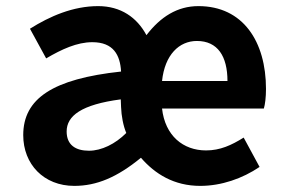

<svg xmlns="http://www.w3.org/2000/svg" viewBox="-20 -594 931 628"><path d="M223 14C296 14 363 -14 441 -78C487 -25 549 14 635 14C704 14 773 -10 829 -48L777 -144C737 -119 700 -102 654 -102C579 -102 520 -150 510 -239H843C847 -252 850 -276 850 -303C850 -458 775 -574 629 -574C560 -574 505 -539 459 -479C428 -537 375 -574 301 -574C219 -574 143 -541 78 -500L131 -403C182 -433 232 -456 282 -456C351 -456 373 -414 376 -360C153 -336 56 -272 56 -152C56 -57 123 14 223 14ZM510 -329C519 -415 566 -460 624 -460C692 -460 724 -410 724 -329ZM271 -101C227 -101 198 -120 198 -164C198 -215 246 -252 375 -269L376 -244C377 -215 383 -183 393 -159C357 -123 312 -101 271 -101Z"/></svg>

Font: Noto Sans JP
Style: Bold
Weight: 700
Designer: Ryoko NISHIZUKA  (kana, bopomofo & ideographs); Paul D. Hunt (Latin, Greek & Cyrillic); Sandoll Communications , Soo-you
Foundry: Adobe
Version: Version 2.002;hotconv 1.0.116;makeotfexe 2.5.65601